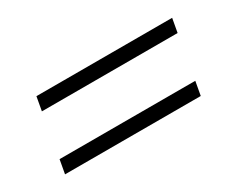

<svg xmlns="http://www.w3.org/2000/svg" viewBox="-48 -557 747 604"><g transform="rotate(-30 325.5 -255.0)"><path d="M92 -334 101 -384H594L585 -334ZM56 -126 65 -176H558L549 -126Z"/></g></svg>

Font: Archivo SemiExpanded Thin
Style: Italic
Weight: 250
Width: 6
Italic angle: -10°
Designer: Hector Gatti
Foundry: Omnibus-Type
Version: Version 2.001